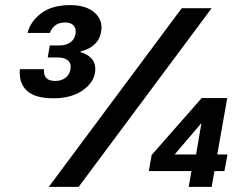

<svg xmlns="http://www.w3.org/2000/svg" viewBox="-20 -732 952 752"><path d="M189 -347Q117 -347 85 -377Q53 -407 58 -461H152Q151 -444 156.5 -433.5Q162 -423 172.5 -419Q183 -415 197 -415Q220 -415 236 -427Q252 -439 256 -460Q260 -483 246.5 -495Q233 -507 207 -507H167L175 -554H213Q238 -554 255 -565.5Q272 -577 276 -600Q279 -620 268.5 -632Q258 -644 235 -644Q212 -644 197.5 -633.5Q183 -623 175 -603H88Q99 -648 141.5 -680Q184 -712 255 -712Q317 -712 350.5 -682.5Q384 -653 376 -608Q371 -577 349.5 -557.5Q328 -538 296 -531L295 -528Q326 -519 341.5 -499Q357 -479 352 -446Q344 -404 300 -375.5Q256 -347 189 -347ZM171 0 692 -700H809L288 0ZM719 0 730 -62H563L574 -125L770 -348H870L831 -127H871L859 -62H820L809 0ZM664 -127H748L769 -250Z"/></svg>

Font: DM Sans 17pt SemiBold
Style: Italic
Weight: 600
Italic angle: -10°
Version: Version 4.004;gftools[0.9.30]